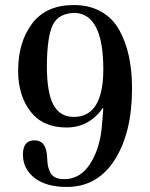

<svg xmlns="http://www.w3.org/2000/svg" viewBox="-20 -522 596 762"><path d="M52 -241Q52 -355 107.5 -428.5Q163 -502 273 -502Q335 -502 381 -476Q427 -450 453 -403.5Q479 -357 491.5 -299Q504 -241 504 -171Q504 4 435.5 112Q367 220 245 220Q163 220 117 184Q71 148 71 91Q71 35 117 35Q164 35 167 101Q168 121 169.5 132Q171 143 177.5 158.5Q184 174 198 181.5Q212 189 235 189Q298 189 337 129Q376 69 384 -18L390 -91L388 -93Q333 -16 244 -16Q150 -16 101 -79.5Q52 -143 52 -241ZM166 -262Q166 -154 192 -106Q218 -58 273 -58Q390 -58 390 -247Q390 -465 278 -471Q213 -470 190 -424Q167 -378 166 -262Z"/></svg>

Font: Justus
Style: Oldstyle
Weight: 500
Version: Version 001.000